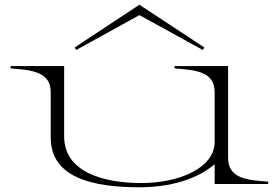

<svg xmlns="http://www.w3.org/2000/svg" viewBox="-20 -780 1182 814"><path d="M572 14C697 14 816 -19 890 -84V0H1117V-10C1026 -16 947 -24 947 -111V-500H720V-490C810 -483 890 -477 890 -389V-178C890 -70 744 -4 579 -4C417 -4 252 -51 252 -202V-500H25V-490C115 -483 195 -476 195 -389V-197C195 -26 374 14 572 14ZM846 -579 571 -760 297 -579 303 -568 571 -716 840 -568Z"/></svg>

Font: Sprat Extended Light
Style: Regular
Weight: 300
Width: 9
Designer: Ethan Nakache
Foundry: Collletttivo
Version: Version 2.000;Glyphs 3.2 (3217)